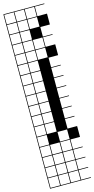

<svg xmlns="http://www.w3.org/2000/svg" viewBox="-189 -1047 686 1396"><g transform="rotate(-15 154.0 -349.0)"><path d="M0 307.7V-1004.8H307.7V-1000H235.6V-927.9H307.7V-846.2H235.6V-774H307.7V-769.2H235.6V-697.1H307.7V-615.4H235.6V-543.3H307.7V-538.5H235.6V-466.3H307.7V-461.5H235.6V-389.4H307.7V-384.6H235.6V-312.5H307.7V-307.7H235.6V-235.6H307.7V-230.8H235.6V-158.7H307.7V-153.8H235.6V-81.7H307.7V0H235.6V72.1H307.7V76.9H235.6V149H307.7V153.8H235.6V226H307.7V230.8H235.6V302.9H307.7V307.7ZM158.7 -927.9H230.8V-1000H158.7ZM81.7 -927.9H153.8V-1000H81.7ZM4.8 -927.9H76.9V-1000H4.8ZM158.7 -851H230.8V-923.1H158.7ZM4.8 -851H76.9V-923.1H4.8ZM81.7 -851H153.8V-923.1H81.7ZM4.8 -774H76.9V-846.2H4.8ZM81.7 -774H153.8V-846.2H81.7ZM158.7 -697.1H230.8V-769.2H158.7ZM4.8 -697.1H76.9V-769.2H4.8ZM81.7 -697.1H153.8V-769.2H81.7ZM158.7 -620.2H230.8V-692.3H158.7ZM4.8 -620.2H76.9V-692.3H4.8ZM81.7 -620.2H153.8V-692.3H81.7ZM4.8 -543.3H76.9V-615.4H4.8ZM81.7 -543.3H153.8V-615.4H81.7ZM4.8 -466.3H76.9V-538.5H4.8ZM81.7 -466.3H153.8V-538.5H81.7ZM4.8 -389.4H76.9V-461.5H4.8ZM81.7 -389.4H153.8V-461.5H81.7ZM4.8 -312.5H76.9V-384.6H4.8ZM81.7 -312.5H153.8V-384.6H81.7ZM4.8 -235.6H76.9V-307.7H4.8ZM81.7 -235.6H153.8V-307.7H81.7ZM4.8 -158.7H76.9V-230.8H4.8ZM81.7 -158.7H153.8V-230.8H81.7ZM4.8 -81.7H76.9V-153.8H4.8ZM81.7 -81.7H153.8V-153.8H81.7ZM76.9 -76.9H4.8V-4.8H76.9ZM158.7 -4.8H230.8V-76.9H158.7ZM4.8 72.1H76.9V0H4.8ZM158.7 72.1H230.8V0H158.7ZM81.7 72.1H153.8V0H81.7ZM81.7 149H153.8V76.9H81.7ZM158.7 149H230.8V76.9H158.7ZM4.8 149H76.9V76.9H4.8ZM81.7 226H153.8V153.8H81.7ZM158.7 226H230.8V153.8H158.7ZM4.8 226H76.9V153.8H4.8ZM81.7 302.9H153.8V230.8H81.7ZM158.7 302.9H230.8V230.8H158.7ZM4.8 302.9H76.9V230.8H4.8Z"/></g></svg>

Font: Jacquarda Bastarda 9 Charted
Style: Regular
Weight: 400
Designer: Sarah Cadigan-Fried
Version: Version 1.000; ttfautohint (v1.8.4.7-5d5b)